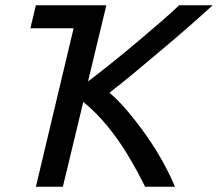

<svg xmlns="http://www.w3.org/2000/svg" viewBox="-20 -713 832 733"><path d="M117 0 261 -605H96L117 -693H386L316 -402Q361 -436 410 -475.5Q459 -515 506.5 -555Q554 -595 595 -630.5Q636 -666 664 -693H792Q754 -658 705.5 -615.5Q657 -573 604 -528.5Q551 -484 498.5 -440Q446 -396 398 -359Q432 -330 467.5 -288Q503 -246 537 -198Q571 -150 599.5 -99Q628 -48 648 0H534Q503 -63 467 -122.5Q431 -182 388.5 -233.5Q346 -285 298 -324L220 0Z"/></svg>

Font: Ubuntu Sans Medium
Style: Italic
Weight: 500
Italic angle: -13.5°
Designer: Dalton Maag Ltd
Foundry: Dalton Maag Ltd
Version: Version 1.006